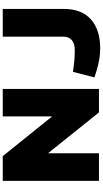

<svg xmlns="http://www.w3.org/2000/svg" viewBox="304 -1044 749 1397"><g transform="rotate(-90 678.5 -345.5)"><path d="M61 0V-700H241L528 -343H530V-700H730V0H559L264 -368H262V0ZM1024 9Q984 9 943 2Q902 -5 854 -20L814 -33L854 -189L911 -182Q941 -178 966 -177Q991 -176 1015 -176Q1060 -176 1085 -197.5Q1110 -219 1110 -257V-700H1312V-256Q1312 -126 1236 -58.5Q1160 9 1024 9Z"/></g></svg>

Font: REM ExtraBold
Style: Regular
Weight: 800
Designer: Octavio Pardo
Foundry: Ashler Design
Version: Version 1.005;gftools[0.9.28]